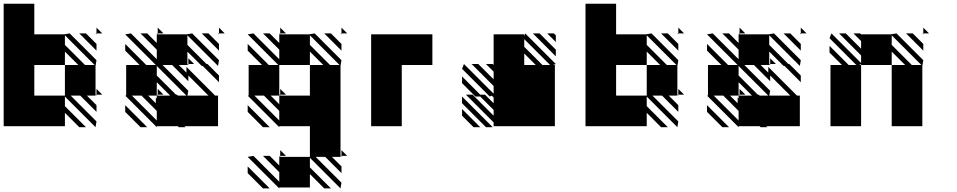

<svg xmlns="http://www.w3.org/2000/svg" viewBox="-20 -687 5207 1045"><path d="M505.2 -500 500 -505.2H505.2ZM505.2 -411.5 411.5 -505.2H447.9L505.2 -447.9ZM0 -666.7H166.7V-500H328.1L359.4 -505.2L505.2 -359.4L500 -328.1V-171.9H505.2V-166.7L500 -171.9V-166.7H453.1L505.2 -114.6V-78.1L416.7 -166.7H364.6L505.2 -26L500 5.2L333.3 -161.5V-109.4L447.9 5.2H411.5L333.3 -72.9V0H0ZM505.2 -171.9H536.5L505.2 -203.1ZM505.2 -505.2H536.5L505.2 -536.5ZM328.1 -166.7H333.3V-333.3H406.2L333.3 -406.2V-333.3H166.7V-166.7ZM442.7 -333.3H494.8L333.3 -494.8V-442.7Z M1171.9 -500 1166.7 -505.2H1171.9ZM1171.9 -411.5 1078.1 -505.2H1114.6L1171.9 -447.9ZM1166.7 0H984.4L989.6 5.2H953.1L947.9 0H833.3V5.2L661.5 -166.7H666.7V-333.3H739.6L661.5 -411.5V-447.9L776 -333.3H828.1L661.5 -500L692.7 -505.2L833.3 -364.6V-416.7L744.8 -505.2H781.2L833.3 -453.1V-500H838.5L833.3 -505.2H838.5V-500H994.8L1026 -505.2L1171.9 -359.4L1166.7 -328.1L1000 -494.8V-442.7L1104.2 -338.5H1109.4L1171.9 -276V-239.6L1083.3 -328.1H1078.1L1000 -406.2V-338.5H1005.2V-333.3L1000 -338.5V-333.3H953.1L994.8 -291.7V-322.9L1151 -166.7H1166.7ZM947.9 -166.7H994.8L833.3 -328.1V-276L937.5 -171.9H942.7ZM833.3 -151V-166.7H838.5L833.3 -171.9H838.5V-166.7H906.2L833.3 -239.6V-166.7H786.5L828.1 -125V-156.2ZM838.5 -203.1V-171.9H869.8ZM833.3 -83.3 750 -166.7H697.9L833.3 -31.2ZM781.2 5.2H744.8L661.5 -78.1V-114.6ZM1114.6 -166.7 1005.2 -276V-244.8L916.7 -333.3H864.6L1005.2 -192.7L1000 -166.7ZM1005.2 -338.5H1036.5L1005.2 -369.8ZM1171.9 -505.2H1203.1L1171.9 -536.5ZM838.5 -505.2H869.8L838.5 -536.5Z M1500 338.5 1328.1 166.7 1359.4 161.5 1500 302.1V250L1411.5 161.5H1447.9L1500 213.5V166.7H1505.2L1500 161.5H1505.2V166.7H1661.5H1666.7V0H1500V5.2L1328.1 -166.7H1333.3V-333.3H1406.2L1328.1 -411.5V-447.9L1442.7 -333.3H1494.8L1328.1 -500L1359.4 -505.2L1500 -364.6V-416.7L1411.5 -505.2H1447.9L1500 -453.1V-500H1505.2L1500 -505.2H1505.2V-500H1661.5L1692.7 -505.2L1838.5 -359.4L1833.3 -328.1V161.5H1838.5V166.7L1833.3 161.5V166.7H1786.5L1838.5 218.8V255.2L1750 166.7H1697.9L1838.5 307.3L1833.3 338.5L1666.7 171.9V224L1781.2 338.5H1744.8L1666.7 260.4V333.3H1500ZM1411.5 338.5 1328.1 255.2V218.8L1447.9 338.5ZM1411.5 5.2 1328.1 -78.1V-114.6L1447.9 5.2ZM1838.5 -500 1833.3 -505.2H1838.5ZM1838.5 -411.5 1744.8 -505.2H1781.2L1838.5 -447.9ZM1838.5 161.5H1869.8L1838.5 130.2ZM1505.2 161.5H1536.5L1505.2 130.2ZM1505.2 -171.9V-166.7L1500 -171.9ZM1505.2 -171.9H1536.5L1505.2 -203.1ZM1838.5 -505.2H1869.8L1838.5 -536.5ZM1505.2 -505.2H1536.5L1505.2 -536.5ZM1500 -31.2V-83.3L1416.7 -166.7H1364.6ZM1500 -119.8V-166.7H1666.7V-333.3H1739.6L1666.7 -406.2V-333.3H1500V-328.1V-166.7H1453.1ZM1776 -333.3H1828.1L1666.7 -494.8V-442.7Z M2000 0V-500H2333.3V-333.3H2166.7V0Z M2625 5.2 2494.8 -125V-161.5L2661.5 5.2ZM2557.3 5.2 2494.8 -57.3V-93.8L2593.8 5.2ZM2645.8 -161.5 2494.8 -312.5 2505.2 -338.5 2666.7 -177.1V-218.8L2546.9 -338.5H2583.3L2666.7 -255.2V-296.9L2625 -338.5H2661.5L2666.7 -333.3V-500H2833.3V-489.6L2838.5 -505.2L3005.2 -338.5L2989.6 -333.3H3000V0H2666.7V-20.8L2515.6 -171.9H2552.1L2666.7 -57.3V-88.5L2593.8 -161.5H2567.7L2494.8 -234.4V-270.8L2593.8 -171.9H2619.8L2666.7 -125V-156.2L2656.2 -166.7ZM3005.2 -458.3 2958.3 -505.2H2994.8L3005.2 -494.8ZM3005.2 -380.2 2880.2 -505.2H2916.7L3005.2 -416.7ZM2895.8 -333.3 2833.3 -395.8V-333.3ZM2932.3 -333.3H2974L2833.3 -474V-432.3Z M3671.9 -500 3666.7 -505.2H3671.9ZM3671.9 -411.5 3578.1 -505.2H3614.6L3671.9 -447.9ZM3166.7 -666.7H3333.3V-500H3494.8L3526 -505.2L3671.9 -359.4L3666.7 -328.1V-171.9H3671.9V-166.7L3666.7 -171.9V-166.7H3619.8L3671.9 -114.6V-78.1L3583.3 -166.7H3531.2L3671.9 -26L3666.7 5.2L3500 -161.5V-109.4L3614.6 5.2H3578.1L3500 -72.9V0H3166.7ZM3671.9 -171.9H3703.1L3671.9 -203.1ZM3671.9 -505.2H3703.1L3671.9 -536.5ZM3494.8 -166.7H3500V-333.3H3572.9L3500 -406.2V-333.3H3333.3V-166.7ZM3609.4 -333.3H3661.5L3500 -494.8V-442.7Z M4338.5 -500 4333.3 -505.2H4338.5ZM4338.5 -411.5 4244.8 -505.2H4281.2L4338.5 -447.9ZM4333.3 0H4151L4156.2 5.2H4119.8L4114.6 0H4000V5.2L3828.1 -166.7H3833.3V-333.3H3906.2L3828.1 -411.5V-447.9L3942.7 -333.3H3994.8L3828.1 -500L3859.4 -505.2L4000 -364.6V-416.7L3911.5 -505.2H3947.9L4000 -453.1V-500H4005.2L4000 -505.2H4005.2V-500H4161.5L4192.7 -505.2L4338.5 -359.4L4333.3 -328.1L4166.7 -494.8V-442.7L4270.8 -338.5H4276L4338.5 -276V-239.6L4250 -328.1H4244.8L4166.7 -406.2V-338.5H4171.9V-333.3L4166.7 -338.5V-333.3H4119.8L4161.5 -291.7V-322.9L4317.7 -166.7H4333.3ZM4114.6 -166.7H4161.5L4000 -328.1V-276L4104.2 -171.9H4109.4ZM4000 -151V-166.7H4005.2L4000 -171.9H4005.2V-166.7H4072.9L4000 -239.6V-166.7H3953.1L3994.8 -125V-156.2ZM4005.2 -203.1V-171.9H4036.5ZM4000 -83.3 3916.7 -166.7H3864.6L4000 -31.2ZM3947.9 5.2H3911.5L3828.1 -78.1V-114.6ZM4281.2 -166.7 4171.9 -276V-244.8L4083.3 -333.3H4031.2L4171.9 -192.7L4166.7 -166.7ZM4171.9 -338.5H4203.1L4171.9 -369.8ZM4338.5 -505.2H4369.8L4338.5 -536.5ZM4005.2 -505.2H4036.5L4005.2 -536.5Z M5005.2 -500 5000 -505.2H5005.2ZM5005.2 -411.5 4911.5 -505.2H4947.9L5005.2 -447.9ZM5005.2 -505.2H5036.5L5005.2 -536.5ZM4833.3 0V-333.3H4906.2L4833.3 -406.2V-333.3H4666.7V0H4500V-333.3H4562.5L4494.8 -401V-437.5L4599 -333.3H4640.6L4494.8 -479.2L4505.2 -505.2L4666.7 -343.8V-385.4L4546.9 -505.2H4583.3L4666.7 -421.9V-463.5L4625 -505.2H4661.5L4666.7 -500H4828.1L4859.4 -505.2L5005.2 -359.4L5000 -328.1V0ZM4942.7 -333.3H4994.8L4833.3 -494.8V-442.7ZM4656.2 -333.3H4666.7V-338.5Z"/></svg>

Font: 0xA000-Monochrome
Style: Monochrome
Weight: 400
Version: Version 0.1